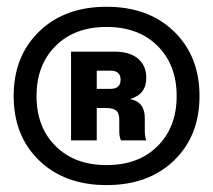

<svg xmlns="http://www.w3.org/2000/svg" viewBox="-20 -742 624 562"><path d="M489.3 -272.2Q414.6 -200.2 292 -200.2Q169.4 -200.2 94.7 -272.2Q20 -344.2 20 -460.9Q20 -577.6 94.7 -649.9Q169.4 -722.2 292 -722.2Q414.6 -722.2 489.3 -649.9Q564 -577.6 564 -460.9Q564 -344.2 489.3 -272.2ZM142.6 -314.5Q198.2 -258.8 292 -258.8Q385.7 -258.8 441.4 -314.5Q497.1 -370.1 497.1 -460.9Q497.1 -551.8 441.4 -607.4Q385.7 -663.1 292 -663.1Q198.2 -663.1 142.6 -607.4Q86.9 -551.8 86.9 -460.9Q86.9 -370.1 142.6 -314.5ZM408.2 -514.2Q408.2 -465.8 360.8 -452.1Q403.8 -443.8 403.8 -397V-356.9Q403.8 -344.2 408.2 -331.1H334Q329.1 -342.3 329.1 -356.9V-392.1Q329.1 -412.1 319.3 -418.9Q309.6 -425.8 292 -425.8H263.2V-331.1H188V-590.8H315.9Q359.9 -590.8 384 -570.3Q408.2 -549.8 408.2 -514.2ZM333 -508.8Q333 -535.2 303.2 -535.2H263.2V-481.9H303.2Q333 -481.9 333 -508.8Z"/></svg>

Font: Creato Display Black
Style: Regular
Weight: 900
Version: Version 1.000